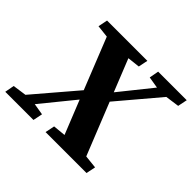

<svg xmlns="http://www.w3.org/2000/svg" viewBox="-166 -844 1031 1031"><g transform="rotate(45 349.5 -328.5)"><path d="M483 -603 493 -657H710L699 -603L620 -592L423 -359L542 -62L617 -54L606 0H295L306 -54L378 -61L301 -253L148 -65L214 -54L203 0H-11L-1 -54L77 -65L281 -304L165 -595L94 -603L105 -657H411L400 -603L329 -595L403 -410L549 -592Z"/></g></svg>

Font: Source Serif Pro
Style: Bold Italic
Weight: 700
Italic angle: -12°
Designer: Frank Grießhammer
Foundry: Adobe Systems Incorporated
Version: Version 3.001;hotconv 1.0.111;makeotfexe 2.5.65597